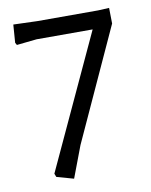

<svg xmlns="http://www.w3.org/2000/svg" viewBox="-72 -556 562 713"><g transform="rotate(-10 208.5 -199.5)"><path d="M27 -501 117 -498H346L388 -500L389 -441L195 -17L150 102L86 84L81 71L314 -432H103L27 -424L22 -433Z"/></g></svg>

Font: Alegreya Sans SC
Style: Regular
Weight: 400
Designer: Juan Pablo del Peral
Foundry: Huerta Tipografica
Version: Version 2.007